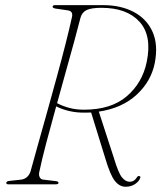

<svg xmlns="http://www.w3.org/2000/svg" viewBox="-20 -720 630 750"><path d="M527 -23.5Q523.5 -12 507.8 -1.2Q492 9.5 470.5 9.5Q447 9.5 428.8 -13.2Q410.5 -36 390.5 -104L336 -280.5Q324.5 -280 312.5 -280Q280 -279.5 250.8 -286.2Q221.5 -293 199.5 -304.5Q179 -230.5 161.2 -163.5Q143.5 -96.5 134 -50.5Q130.5 -37.5 134.8 -28.5Q139 -19.5 148 -18.5L197.5 -12.5Q208.5 -11.5 208.5 -6Q208.5 0 198 0H13Q4.5 0 4.5 -5.5Q4.5 -12.5 18.5 -13.5L60 -18Q88.5 -20.5 99 -49.5Q110.5 -92 127.5 -152.2Q144.5 -212.5 163.8 -281.5Q183 -350.5 202 -419.8Q221 -489 236.5 -550.2Q252 -611.5 261.5 -655Q265.5 -676.5 245 -679.5L197 -686.5Q185.5 -688.5 185.5 -694Q185.5 -700 196.5 -700H381.5Q452.5 -700 503 -673Q553.5 -646 576 -595.5Q598.5 -545 584.5 -473.5Q570 -401.5 513.2 -349.5Q456.5 -297.5 366 -284L425 -102.5Q442.5 -44 456.5 -27Q470.5 -10 486.5 -10Q504.5 -10 515 -27.5Q519 -34 525 -32Q531 -30 527 -23.5ZM294.5 -651Q284.5 -612 269.8 -557.8Q255 -503.5 237.5 -441.5Q220 -379.5 203 -317Q222.5 -306.5 249 -299Q275.5 -291.5 308 -291.5Q414 -291.5 475 -343.8Q536 -396 553 -477.5Q574.5 -580.5 525 -635Q475.5 -689.5 376 -689.5Q337.5 -689.5 319 -681Q300.5 -672.5 294.5 -651Z"/></svg>

Font: Fraunces 72pt Thin
Style: Italic
Weight: 100
Italic angle: -16°
Version: Version 1.000;[b76b70a41]